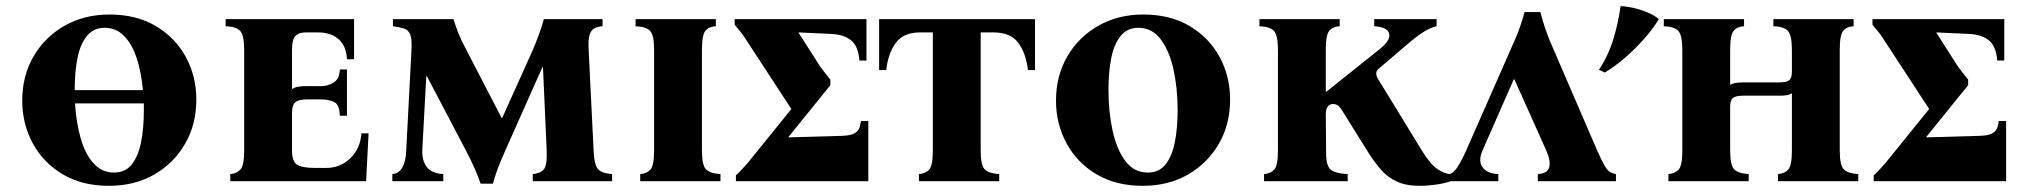

<svg xmlns="http://www.w3.org/2000/svg" viewBox="-20 -587 6548 622"><path d="M335 -540Q422 -540 485 -502.5Q548 -465 582 -402.5Q616 -340 616 -264Q616 -184 579.5 -121Q543 -58 479.5 -21.5Q416 15 333 15Q246 15 183 -22.5Q120 -60 86 -123Q52 -186 52 -261Q52 -341 88.5 -404Q125 -467 189 -503.5Q253 -540 335 -540ZM222 -296V-295H443Q438 -352 423 -398Q408 -444 382 -470.5Q356 -497 319 -497Q283 -497 261.5 -470.5Q240 -444 231 -399Q222 -354 222 -296ZM349 -28Q386 -28 407 -54.5Q428 -81 437 -126.5Q446 -172 446 -229Q446 -241 446 -252H223Q227 -189 241.5 -138.5Q256 -88 283 -58Q310 -28 349 -28Z M726 0V-23Q747 -25 759 -38Q771 -51 771 -100V-425Q771 -474 757.5 -487.5Q744 -501 711 -502V-525H1127V-395H1104Q1102 -438 1077 -460Q1052 -482 1010 -482H970Q949 -482 937.5 -471Q926 -460 926 -425V-298Q934 -304 945.5 -306Q957 -308 973 -308H1020Q1043 -308 1061.5 -320Q1080 -332 1081 -362H1104V-212H1081Q1080 -249 1061.5 -257Q1043 -265 1020 -265H975Q948 -265 937 -256Q926 -247 926 -221V-100Q926 -65 941.5 -54Q957 -43 1002 -43H1037Q1082 -43 1114.5 -74Q1147 -105 1151 -155H1174L1166 0Z M1537 8Q1529 -15 1518.5 -39.5Q1508 -64 1487 -104L1363 -340H1361L1348 -100Q1347 -66 1363 -45.5Q1379 -25 1416 -23V0H1251V-23Q1273 -25 1284 -45.5Q1295 -66 1296 -100L1313 -425Q1315 -460 1309 -475Q1303 -490 1289 -494.5Q1275 -499 1253 -502V-525H1449Q1457 -499 1466.5 -476Q1476 -453 1491 -425L1605 -205H1607L1706 -425Q1717 -451 1726 -475.5Q1735 -500 1742 -525H1932V-502Q1918 -501 1907 -496Q1896 -491 1890.5 -475.5Q1885 -460 1887 -425L1903 -100Q1905 -51 1918.5 -38Q1932 -25 1963 -23V0H1706V-23Q1730 -25 1741.5 -38Q1753 -51 1751 -100L1739 -369H1737L1619 -104Q1600 -61 1591.5 -38Q1583 -15 1577 8Z M2254 -100Q2254 -51 2267.5 -38Q2281 -25 2314 -23V0H2054V-23Q2076 -25 2087.5 -38Q2099 -51 2099 -100V-425Q2099 -474 2085.5 -487.5Q2072 -501 2039 -502V-525H2299V-502Q2277 -501 2265.5 -487.5Q2254 -474 2254 -425Z M2670 -311 2534 -143V-142L2709 -147Q2737 -148 2749 -155.5Q2761 -163 2764.5 -174Q2768 -185 2769 -195H2793V0H2364V-19Q2376 -30 2385 -40Q2394 -50 2403 -60L2543 -233V-235L2392 -466Q2387 -474 2380 -482.5Q2373 -491 2360 -507V-525H2787V-391H2764Q2761 -436 2738 -455.5Q2715 -475 2674 -477L2567 -482V-481L2636 -373Q2643 -363 2652.5 -351Q2662 -339 2670 -329Z M2828 -525H3333V-360H3310Q3304 -414 3279 -448Q3254 -482 3198 -482H3157V-100Q3157 -51 3170.5 -38Q3184 -25 3217 -23V0H2957V-23Q2979 -25 2990.5 -38Q3002 -51 3002 -100V-482H2960Q2907 -482 2882 -448Q2857 -414 2851 -360H2828Z M3684 -540Q3771 -540 3834 -502.5Q3897 -465 3931 -402.5Q3965 -340 3965 -264Q3965 -184 3928.5 -121Q3892 -58 3828.5 -21.5Q3765 15 3682 15Q3595 15 3532 -22.5Q3469 -60 3435 -123Q3401 -186 3401 -261Q3401 -341 3437.5 -404Q3474 -467 3538 -503.5Q3602 -540 3684 -540ZM3698 -28Q3735 -28 3756 -54.5Q3777 -81 3786 -126.5Q3795 -172 3795 -229Q3795 -302 3781.5 -362.5Q3768 -423 3740 -460Q3712 -497 3668 -497Q3632 -497 3610.5 -470.5Q3589 -444 3580 -399Q3571 -354 3571 -296Q3571 -224 3584.5 -163Q3598 -102 3626 -65Q3654 -28 3698 -28Z M4584 -103Q4613 -55 4637 -39Q4661 -23 4680 -23V0Q4660 7 4632.5 11Q4605 15 4579 15Q4535 15 4505 1Q4475 -13 4454 -37Q4433 -61 4414 -91L4331 -224Q4320 -242 4313.5 -246Q4307 -250 4298 -250Q4288 -250 4281.5 -242Q4275 -234 4275 -216L4276 -100Q4275 -51 4290.5 -38Q4306 -25 4346 -23V0H4075V-23Q4097 -25 4108.5 -38Q4120 -51 4120 -100V-425Q4120 -474 4106.5 -487.5Q4093 -501 4060 -502V-525H4320V-502Q4298 -501 4286.5 -487.5Q4275 -474 4275 -425V-290H4277L4446 -425Q4481 -452 4481 -472Q4481 -499 4432 -502V-525H4634V-502Q4612 -497 4588.5 -481.5Q4565 -466 4535 -440L4445 -363Q4432 -351 4445 -330Z M4783 -100Q4768 -66 4782.5 -45.5Q4797 -25 4834 -23V0H4674V-23Q4688 -25 4701.5 -45.5Q4715 -66 4730 -100L4885 -452Q4895 -474 4903.5 -498Q4912 -522 4919 -548H4970Q4984 -495 5002 -452L5154 -100Q5169 -66 5178.5 -50Q5188 -34 5196 -29.5Q5204 -25 5215 -23V0H4962V-23Q4994 -25 4999 -46Q5004 -67 4989 -100L4886 -330H4884Z M5940 -100Q5940 -51 5953.5 -38Q5967 -25 6000 -23V0H5740V-23Q5762 -25 5773.5 -38Q5785 -51 5785 -100V-285Q5778 -280 5768 -278.5Q5758 -277 5745 -277H5627Q5604 -277 5594.5 -270Q5585 -263 5585 -242V-100Q5585 -51 5598.5 -38Q5612 -25 5645 -23V0H5385V-23Q5407 -25 5418.5 -38Q5430 -51 5430 -100V-425Q5430 -474 5416.5 -487.5Q5403 -501 5370 -502V-525H5630V-502Q5608 -501 5596.5 -487.5Q5585 -474 5585 -425V-312Q5597 -320 5625 -320H5744Q5767 -320 5776 -327Q5785 -334 5785 -355V-425Q5785 -474 5771.5 -487.5Q5758 -501 5725 -502V-525H5985V-502Q5963 -501 5951.5 -487.5Q5940 -474 5940 -425ZM5230 -567Q5246 -567 5269 -562Q5292 -557 5315.5 -547.5Q5339 -538 5354 -525Q5336 -495 5307 -462Q5278 -429 5245 -400.5Q5212 -372 5179 -352L5160 -361Q5191 -408 5207 -461.5Q5223 -515 5230 -567Z M6356 -311 6220 -143V-142L6395 -147Q6423 -148 6435 -155.5Q6447 -163 6450.5 -174Q6454 -185 6455 -195H6479V0H6050V-19Q6062 -30 6071 -40Q6080 -50 6089 -60L6229 -233V-235L6078 -466Q6073 -474 6066 -482.5Q6059 -491 6046 -507V-525H6473V-391H6450Q6447 -436 6424 -455.5Q6401 -475 6360 -477L6253 -482V-481L6322 -373Q6329 -363 6338.5 -351Q6348 -339 6356 -329Z"/></svg>

Font: Bona Nova SC
Style: Bold
Weight: 700
Designer: Mateusz Machalski
Foundry: Capitalics
Version: Version 4.001; ttfautohint (v1.8.4.7-5d5b)